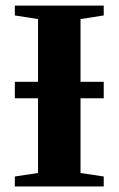

<svg xmlns="http://www.w3.org/2000/svg" viewBox="-20 -675 429 695"><path d="M271.5 -319.3V-48.8L355.5 -36.1V0H33.7V-36.1L117.7 -48.8V-319.3H33.7V-378.9H117.7V-606L33.7 -619.1V-654.8H355.5V-619.1L271.5 -606V-378.9H355.5V-319.3Z"/></svg>

Font: Tinos
Style: Bold
Weight: 700
Designer: Steve Matteson
Foundry: Monotype Imaging Inc.
Version: Version 1.23